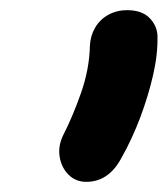

<svg xmlns="http://www.w3.org/2000/svg" viewBox="-20 -736 330 378"><path d="M150 -378Q129 -378 115 -392Q101 -406 97.5 -427Q94 -448 104 -469Q123 -506 139.5 -553Q156 -600 157 -646Q158 -666 167.5 -682Q177 -698 193.5 -707Q210 -716 230 -716Q259 -716 274 -701Q289 -686 290 -666Q291 -630 281.5 -588.5Q272 -547 256 -504.5Q240 -462 219 -425Q194 -378 150 -378Z"/></svg>

Font: Shantell Sans SemiBold
Style: Italic
Weight: 600
Italic angle: -11°
Designer: Stephen Nixon, Anya Danilova, Shantell Martin
Foundry: Arrow Type
Version: Version 1.011;[c5ecc13dd]